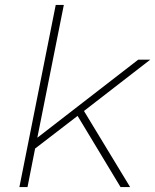

<svg xmlns="http://www.w3.org/2000/svg" viewBox="-20 -762 632 782"><path d="M322 -310 510 0H471L296 -290L123 -157L92 0H59L207 -742H240L132 -201L543 -519H592Z"/></svg>

Font: Montserrat Alternates ExLight
Style: Italic
Weight: 275
Italic angle: -11.3°
Designer: Julieta Ulanovsky
Foundry: Julieta Ulanovsky
Version: Version 7.200